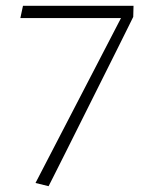

<svg xmlns="http://www.w3.org/2000/svg" viewBox="-20 -632 526 660"><path d="M147 8 102 -3 396 -570H50L59 -612H439L438 -574Q438 -574 422.5 -542.5Q407 -511 381 -459Q355 -407 324 -345Q293 -283 262 -221Q231 -159 205 -107Q179 -55 163 -23.5Q147 8 147 8Z"/></svg>

Font: Ancizar Sans Thin
Style: Italic
Weight: 100
Italic angle: -4°
Designer: Cesar Puertas, Viviana Monsalve, Julian Moncada, Julian Prieto, Jose Castro, Mariel Hernandez, Felipe Aragon, Sara Alarc
Version: Version 8.100